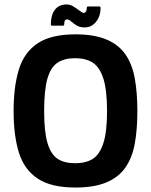

<svg xmlns="http://www.w3.org/2000/svg" viewBox="-20 -832 678 861"><path d="M41 -334Q41 -443 64.5 -520Q88 -597 148.5 -637.5Q209 -678 318 -678Q402 -678 457 -655Q512 -632 542.5 -588Q573 -544 584.5 -480Q596 -416 596 -334Q596 -252 584.5 -188.5Q573 -125 542.5 -81Q512 -37 457 -14Q402 9 318 9Q209 9 148.5 -31.5Q88 -72 64.5 -148.5Q41 -225 41 -334ZM178 -334Q178 -241 193 -190.5Q208 -140 238 -120Q268 -100 317 -100Q365 -100 396 -119.5Q427 -139 443.5 -190Q460 -241 460 -334Q460 -428 443.5 -479.5Q427 -531 396 -551Q365 -571 316 -571Q268 -571 237.5 -550.5Q207 -530 192.5 -479Q178 -428 178 -334ZM214 -717Q208 -717 208 -723Q208 -764 226 -788Q244 -812 279 -812Q295 -812 310 -802.5Q325 -793 337.5 -783.5Q350 -774 356 -774Q361 -774 365 -779.5Q369 -785 369 -795Q369 -803 374 -803H425Q431 -803 431 -796Q431 -760 411 -734.5Q391 -709 359 -709Q338 -709 323.5 -718Q309 -727 299 -736Q289 -745 281 -745Q274 -745 271 -740Q268 -735 268 -724Q268 -717 263 -717Z"/></svg>

Font: Glory Thin
Style: Bold
Weight: 700
Version: Version 1.011